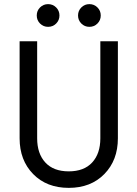

<svg xmlns="http://www.w3.org/2000/svg" viewBox="-20 -900 666 930"><path d="M174 -786Q158 -802 158 -825Q158 -848 174 -864Q190 -880 213 -880Q236 -880 252 -864Q268 -848 268 -825Q268 -802 252 -786Q236 -770 213 -770Q190 -770 174 -786ZM374 -786Q358 -802 358 -825Q358 -848 374 -864Q390 -880 413 -880Q436 -880 452 -864Q468 -848 468 -825Q468 -802 452 -786Q436 -770 413 -770Q390 -770 374 -786ZM75 -700H160V-230Q160 -156 199.5 -113Q239 -70 313 -70Q387 -70 426.5 -113Q466 -156 466 -230V-700H551V-230Q551 -124 485.5 -57Q420 10 313 10Q206 10 140.5 -57Q75 -124 75 -230Z"/></svg>

Font: renner_400book
Style: Book
Weight: 400
Version: Version 003.000 ; ttfautohint (v0.97) -l 8 -r 50 -G 200 -x 1